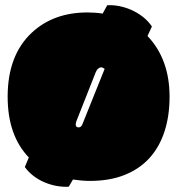

<svg xmlns="http://www.w3.org/2000/svg" viewBox="-20 -696 690 748"><path d="M286.6 -199.7Q295.9 -199.7 300.8 -211.4L387.7 -427.7Q380.4 -433.6 374 -433.6Q368.2 -433.6 361.8 -428.2Q356 -423.8 349.1 -404.8L277.3 -223.1Q274.9 -214.4 274.9 -211.4Q274.9 -199.7 286.6 -199.7ZM330.1 8.8Q314 8.8 297.6 7.3Q281.2 5.9 264.2 3.4L248 31.2Q247.1 31.7 242.7 31.7H237.3Q214.8 31.7 191.9 26.6Q168.9 21.5 147.7 11.7Q126.5 2 108.2 -12.5Q89.8 -26.9 76.7 -45.4L92.3 -82.5Q9.8 -168.5 9.8 -319.3Q9.8 -481 104 -568.8Q188.5 -647.5 320.8 -647.5Q351.6 -647.5 379.9 -643.1L397.9 -675.8H408.7Q431.2 -675.8 454.8 -669.9Q478.5 -664.1 500.2 -653.3Q522 -642.6 540.5 -627.2Q559.1 -611.8 571.8 -592.8L554.7 -555.7Q640.6 -465.3 640.6 -319.3Q640.6 -244.1 620.8 -183.6Q601.1 -123 562.3 -80.3Q523.4 -37.6 465.3 -14.4Q407.2 8.8 330.1 8.8Z"/></svg>

Font: Modak sl
Style: Regular
Weight: 400
Designer: Sarang Kulkarni, Maithili Shingre, Noopur Datye
Foundry: Ek Type
Version: Version 1.036;PS Version 1.000;hotconv 1.0.79;makeotf.lib2.5